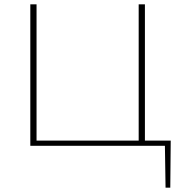

<svg xmlns="http://www.w3.org/2000/svg" viewBox="-20 -678 851 893"><path d="M772 195H750L747 0H121V-658H150V-24H625V-658H654V-24H774Z"/></svg>

Font: Ysabeau Extralight
Style: Regular
Weight: 200
Designer: Christian Thalmann (Catharsis Fonts)
Version: Version 0.003